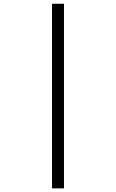

<svg xmlns="http://www.w3.org/2000/svg" viewBox="-20 -865 626 1036"><path d="M260.7 151.4H325.2V-844.7H260.7Z"/></svg>

Font: Cascadia Mono PL Light
Style: Italic
Weight: 300
Italic angle: -10°
Monospace: yes
Designer: Aaron Bell
Foundry: Saja Typeworks
Version: Version 2404.023